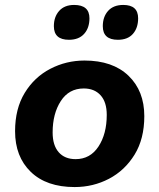

<svg xmlns="http://www.w3.org/2000/svg" viewBox="-20 -746 644 777"><path d="M282 11Q168 11 104.5 -50.5Q41 -112 41 -215Q41 -306 80 -370Q119 -434 183.5 -467.5Q248 -501 322 -501Q436 -501 500 -439.5Q564 -378 564 -276Q564 -184 524.5 -120Q485 -56 421 -22.5Q357 11 282 11ZM286 -102Q345 -102 378.5 -153Q412 -204 412 -281Q412 -333 387 -360.5Q362 -388 319 -388Q259 -388 226 -337Q193 -286 193 -210Q193 -158 217.5 -130Q242 -102 286 -102ZM457 -585Q396 -585 396 -640Q396 -678 417.5 -702Q439 -726 479 -726Q539 -726 539 -672Q539 -633 518 -609Q497 -585 457 -585ZM259 -585Q198 -585 198 -640Q198 -678 219.5 -702Q241 -726 280 -726Q342 -726 342 -672Q342 -633 320.5 -609Q299 -585 259 -585Z"/></svg>

Font: Nunito ExtraBold
Style: Italic
Weight: 800
Italic angle: -9°
Designer: Vernon Adams
Foundry: Vernon Adams
Version: Version 3.601; ttfautohint (v1.8.2.53-6de2)